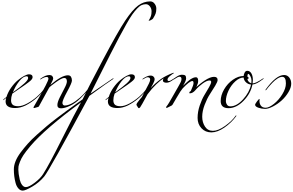

<svg xmlns="http://www.w3.org/2000/svg" viewBox="-20 -1528 4182 2744"><path d="M68 -128 28 -96Q26 -96 26 -100Q26 -104 33 -111Q40 -118 72 -142Q95 -214 141 -278Q187 -342 235 -381.5Q283 -421 326 -443.5Q369 -466 394 -466Q446 -466 446 -426Q446 -411 435 -395.5Q424 -380 394.5 -357Q365 -334 338.5 -315.5Q312 -297 254.5 -258Q197 -219 156 -190Q138 -139 138 -95.5Q138 -52 161.5 -31Q185 -10 240.5 -10Q296 -10 368.5 -49Q441 -88 506 -144.5Q571 -201 602 -248Q606 -254 610 -254Q614 -254 614 -251Q614 -248 612 -244Q501 -100 344 -20Q268 16 196 16Q60 16 60 -78Q60 -92 68 -128ZM164 -208Q282 -293 332 -339.5Q382 -386 382 -412Q382 -438 360 -438Q311 -438 255 -367.5Q199 -297 164 -208Z M648 -428Q613 -428 568 -398Q559 -392 556.5 -392Q554 -392 554 -396Q554 -400 560 -404Q629 -456 686 -456Q711 -456 725.5 -442Q740 -428 740 -407Q740 -386 700 -314Q861 -452 950 -452Q981 -452 994.5 -430.5Q1008 -409 1008 -376.5Q1008 -344 940 -219Q872 -94 872 -58Q872 -42 881 -31Q890 -20 904 -20Q993 -20 1122 -132Q1156 -162 1187.5 -196Q1219 -230 1226.5 -242Q1234 -254 1238 -254Q1242 -254 1242 -251Q1242 -248 1240 -244Q1204 -196 1131.5 -124.5Q1059 -53 981.5 -16.5Q904 20 852 20Q800 20 800 -26Q800 -67 834 -135.5Q868 -204 902 -268Q936 -332 936 -364Q936 -414 898 -414Q863 -414 776.5 -351.5Q690 -289 682 -274L536 -8Q531 0 517.5 2.5Q504 5 489.5 10.5Q475 16 470 16Q458 16 458 6Q458 2 516 -96Q672 -364 672 -402Q672 -428 648 -428Z M1138 -66Q622 314 414 560Q347 640 315 688.5Q283 737 265 784.5Q247 832 244.5 851.5Q242 871 242 896.5Q242 922 247 959Q252 996 262.5 1040.5Q273 1085 296 1115.5Q319 1146 350 1146Q393 1146 475.5 1083.5Q558 1021 596 960Q679 831 866.5 457Q1054 83 1138 -66ZM1588 -404Q1597 -410 1599.5 -410Q1602 -410 1602 -406Q1602 -402 1596 -398Q1530 -357 1258 -158Q684 908 612 994.5Q540 1081 441.5 1138.5Q343 1196 305.5 1196Q268 1196 242 1164Q215 1134 202 1084Q178 993 178 892Q178 782 274 652Q322 588 375.5 527.5Q429 467 506.5 398Q584 329 646.5 276Q709 223 795.5 157.5Q882 92 933.5 54.5Q985 17 1061.5 -37.5Q1138 -92 1160 -108Q1241 -277 1454 -678.5Q1667 -1080 1770 -1234Q1873 -1388 1953 -1448Q2033 -1508 2126 -1508Q2158 -1508 2180 -1486Q2214 -1450 2214 -1406Q2214 -1362 2204 -1334.5Q2194 -1307 2170 -1268Q2162 -1252 2131 -1238Q2114 -1231 2108 -1231Q2105 -1231 2105 -1233Q2105 -1234 2106 -1236Q2129 -1273 2137.5 -1299.5Q2146 -1326 2146 -1366Q2146 -1406 2122 -1437Q2098 -1468 2065.5 -1468Q2033 -1468 2003.5 -1455Q1974 -1442 1938.5 -1404.5Q1903 -1367 1869.5 -1319.5Q1836 -1272 1786 -1183Q1691 -1016 1558 -754L1274 -190Z M1530 -128 1490 -96Q1488 -96 1488 -100Q1488 -104 1495 -111Q1502 -118 1534 -142Q1557 -214 1603 -278Q1649 -342 1697 -381.5Q1745 -421 1788 -443.5Q1831 -466 1856 -466Q1908 -466 1908 -426Q1908 -411 1897 -395.5Q1886 -380 1856.5 -357Q1827 -334 1800.5 -315.5Q1774 -297 1716.5 -258Q1659 -219 1618 -190Q1600 -139 1600 -95.5Q1600 -52 1623.5 -31Q1647 -10 1702.5 -10Q1758 -10 1830.5 -49Q1903 -88 1968 -144.5Q2033 -201 2064 -248Q2068 -254 2072 -254Q2076 -254 2076 -251Q2076 -248 2074 -244Q1963 -100 1806 -20Q1730 16 1658 16Q1522 16 1522 -78Q1522 -92 1530 -128ZM1626 -208Q1744 -293 1794 -339.5Q1844 -386 1844 -412Q1844 -438 1822 -438Q1773 -438 1717 -367.5Q1661 -297 1626 -208Z M2134 -268Q2194 -337 2282 -400Q2345 -444 2446 -484Q2458 -488 2461 -488Q2464 -488 2464 -485Q2464 -482 2462.5 -480.5Q2461 -479 2459 -478Q2457 -477 2447.5 -472Q2438 -467 2406 -439.5Q2374 -412 2374 -391Q2374 -370 2392 -370Q2415 -370 2462 -404Q2471 -410 2473.5 -410Q2476 -410 2476 -406Q2476 -402 2470 -398Q2429 -368 2405.5 -357Q2382 -346 2359 -346Q2336 -346 2322 -354Q2308 -362 2308 -377.5Q2308 -393 2320 -408Q2274 -382 2212 -322.5Q2150 -263 2088 -180Q1996 -10 1984 4Q1972 18 1966.5 18Q1961 18 1958 15.5Q1955 13 1950.5 5Q1946 -3 1938 -14.5Q1930 -26 1930 -33.5Q1930 -41 1944 -62.5Q1958 -84 1976.5 -104.5Q1995 -125 2008 -142Q2090 -296 2108 -333.5Q2126 -371 2126 -388.5Q2126 -406 2117.5 -415Q2109 -424 2089 -424Q2069 -424 2030 -398Q2021 -392 2018.5 -392Q2016 -392 2016 -396Q2016 -400 2022 -404Q2086 -448 2130 -448Q2159 -448 2174.5 -432Q2190 -416 2190 -399Q2190 -382 2182 -362Q2174 -342 2165 -325Q2156 -308 2145.5 -289.5Q2135 -271 2134 -268Z M2468 -394Q2464 -392 2460 -392Q2456 -392 2456 -396Q2456 -400 2501 -430Q2546 -460 2579.5 -460Q2613 -460 2626.5 -449.5Q2640 -439 2640 -407Q2640 -375 2596 -302Q2602 -307 2619 -323.5Q2636 -340 2645 -348Q2654 -356 2670.5 -370Q2687 -384 2698 -392Q2710 -400 2725 -408Q2754 -424 2780 -424Q2812 -424 2812 -372Q2812 -338 2792 -298L2786 -284Q2801 -299 2840 -330Q2878 -360 2908 -379Q2987 -430 3038.5 -430Q3090 -430 3090 -384Q3090 -360 3055.5 -302.5Q3021 -245 2980 -182.5Q2939 -120 2904.5 -29.5Q2870 61 2870 140.5Q2870 220 2909.5 281Q2949 342 3023.5 342Q3098 342 3197 271.5Q3296 201 3346 128Q3350 122 3354 122Q3358 122 3358 125Q3358 128 3356 132Q3286 227 3186.5 295.5Q3087 364 3001 364Q2915 364 2859.5 305Q2804 246 2804 157.5Q2804 69 2834.5 -20.5Q2865 -110 2901 -169Q2937 -228 2967.5 -281.5Q2998 -335 2998 -356.5Q2998 -378 2974 -378Q2936 -378 2875.5 -334Q2815 -290 2775 -242Q2735 -194 2692 -194Q2686 -194 2686 -202Q2686 -210 2689 -214.5Q2692 -219 2698 -221.5Q2704 -224 2706 -226Q2746 -312 2746 -341Q2746 -370 2730 -370Q2689 -370 2590 -264Q2565 -237 2507 -136.5Q2449 -36 2444.5 -30Q2440 -24 2433.5 -20Q2427 -16 2416.5 -11.5Q2406 -7 2387 3.5Q2368 14 2361 14Q2354 14 2354 6Q2354 -2 2364.5 -13.5Q2375 -25 2398.5 -64Q2422 -103 2458.5 -168Q2495 -233 2502 -244.5Q2509 -256 2517 -270.5Q2525 -285 2529 -292Q2533 -299 2539.5 -311Q2546 -323 2549.5 -329.5Q2553 -336 2558 -345.5Q2563 -355 2565 -361Q2568 -367 2570 -374Q2574 -387 2574 -398Q2574 -432 2544 -432Q2523 -432 2468 -394Z M3522 -400 3516 -402Q3516 -381 3532.5 -362.5Q3549 -344 3572 -338Q3574 -351 3574 -371Q3574 -376 3574 -382Q3574 -410 3557 -441Q3540 -472 3530 -472Q3516 -472 3516 -432Q3522 -430 3528 -424Q3534 -418 3534 -413Q3534 -408 3529 -404Q3524 -400 3522 -400ZM3568 -320Q3528 -322 3496.5 -351Q3465 -380 3462 -420Q3403 -420 3342.5 -365Q3282 -310 3245 -231Q3208 -152 3208 -82Q3208 -55 3224.5 -31.5Q3241 -8 3272 -8Q3362 -8 3453.5 -108Q3545 -208 3568 -320ZM3657 -342Q3622 -323 3588 -320Q3563 -192 3460.5 -87Q3358 18 3246 18Q3134 18 3134 -84Q3134 -166 3182.5 -250Q3231 -334 3308 -388Q3385 -442 3462 -442Q3464 -467 3477 -491.5Q3490 -516 3514 -516Q3551 -516 3572.5 -479Q3594 -442 3594 -384Q3594 -368 3590 -336Q3635 -336 3734 -404Q3743 -410 3745.5 -410Q3748 -410 3748 -406Q3748 -402 3741.5 -398Q3735 -394 3716.5 -380.5Q3698 -367 3686.5 -359.5Q3675 -352 3657 -342Z M3690 -110 3688 -84Q3688 -45 3709.5 -16.5Q3731 12 3777.5 12Q3824 12 3893.5 -42.5Q3963 -97 4014.5 -180.5Q4066 -264 4066 -336Q4066 -430 4014 -430Q3984 -430 3946 -406Q3908 -382 3874 -346Q3814 -284 3786 -244Q3782 -238 3778 -238Q3774 -238 3774 -241Q3774 -244 3776 -248Q3926 -456 4040 -456Q4086 -456 4114 -420Q4142 -384 4142 -331Q4142 -278 4103 -212Q4064 -146 4007 -94Q3950 -42 3882.5 -7Q3815 28 3768.5 28Q3722 28 3674.5 12Q3627 -4 3626 -30Q3626 -43 3652.5 -78.5Q3679 -114 3688 -114Q3690 -114 3690 -110Z"/></svg>

Font: Miama
Style: Regular
Weight: 400
Italic angle: 16.5°
Designer: Linus Romer
Foundry: Linus Romer
Version: 0.32